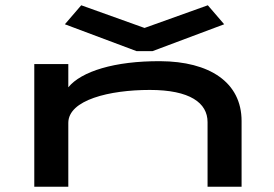

<svg xmlns="http://www.w3.org/2000/svg" viewBox="-20 -708 1040 728"><path d="M288 -688 226 -616 498 -514H558L830 -616L768 -688L528 -602ZM110 0H239V-242C239 -329 395 -367 548 -367C700 -367 767 -318 767 -245V0H896V-249C896 -397 773 -475 588 -476C414 -477 288 -437 239 -377V-465H110Z"/></svg>

Font: Inconsolata UltraExpanded
Style: Bold
Weight: 700
Width: 9
Monospace: yes
Designer: Raph Levien, Cyreal, Brenton Simpson
Foundry: Raph Levien, Cyreal, Google
Version: Version 3.100